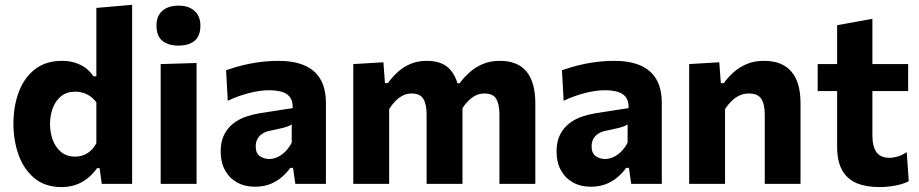

<svg xmlns="http://www.w3.org/2000/svg" viewBox="-20 -766 3831 800"><path d="M236.5 13.5Q168 13.5 123.5 -23.5Q79 -60.5 57.5 -120.5Q36 -180.5 36 -250Q36 -324.5 58.8 -384Q81.5 -443.5 126.5 -478Q171.5 -512.5 238 -512.5Q267.5 -512.5 292.5 -504.8Q317.5 -497 336.8 -482.5Q356 -468 369.5 -448H381.5V-493.5Q381.5 -554.5 381.5 -613.8Q381.5 -673 381.5 -733L530.5 -746Q530.5 -687 530.5 -624.8Q530.5 -562.5 530.5 -493.5V-216Q530.5 -154 530.5 -103.8Q530.5 -53.5 530.5 0H404L395 -65.5H384.5Q366.5 -40 344.2 -22.5Q322 -5 295.2 4.2Q268.5 13.5 236.5 13.5ZM293 -113.5Q313.5 -113.5 330.2 -120.5Q347 -127.5 359.8 -140Q372.5 -152.5 381.5 -169.5V-339.5Q371.5 -353.5 357.8 -363.5Q344 -373.5 327.5 -378.8Q311 -384 293.5 -384Q258.5 -384 235.2 -365.5Q212 -347 200.2 -316.2Q188.5 -285.5 188.5 -249Q188.5 -214 199.8 -183.2Q211 -152.5 234.2 -133Q257.5 -113.5 293 -113.5Z M649.5 0Q649.5 -53.5 649.5 -103.8Q649.5 -154 649.5 -216V-266Q649.5 -315.5 649.5 -354.8Q649.5 -394 649.5 -428.8Q649.5 -463.5 649.5 -499L799 -503.5Q799 -467.5 799 -432Q799 -396.5 799 -356.5Q799 -316.5 799 -266V-216Q799 -154 799 -103.8Q799 -53.5 799 0ZM723 -576Q681.5 -576 656.8 -595.8Q632 -615.5 632 -660Q632 -700 656.8 -721.2Q681.5 -742.5 724 -742.5Q766.5 -742.5 790.8 -720.2Q815 -698 815 -660Q815 -615.5 790.5 -595.8Q766 -576 723 -576Z M1042.5 12Q999.5 12 967.5 -6Q935.5 -24 917.5 -56.8Q899.5 -89.5 899.5 -134.5Q899.5 -177 914.5 -205.8Q929.5 -234.5 953.2 -252.5Q977 -270.5 1005.2 -280Q1033.5 -289.5 1060.5 -294L1199.5 -315.5Q1200.5 -344.5 1188.5 -360.8Q1176.5 -377 1153.8 -383.5Q1131 -390 1099.5 -390Q1082.5 -390 1062.5 -387.2Q1042.5 -384.5 1020.8 -379Q999 -373.5 975.8 -365.5Q952.5 -357.5 929 -346L922 -473.5Q940.5 -480 964.5 -487Q988.5 -494 1016.5 -499.8Q1044.5 -505.5 1075.8 -509Q1107 -512.5 1140 -512.5Q1202.5 -512.5 1246.8 -494.2Q1291 -476 1314.5 -437Q1338 -398 1338 -335Q1338 -310.5 1338 -275Q1338 -239.5 1338 -211.5V-164Q1338 -126 1338 -85.8Q1338 -45.5 1338 0H1210.5L1201 -66.5H1189.5Q1176 -47.5 1155.5 -29.2Q1135 -11 1106.8 0.5Q1078.5 12 1042.5 12ZM1102 -103.5Q1119.5 -103.5 1137 -111.8Q1154.5 -120 1169.5 -135.2Q1184.5 -150.5 1195.5 -171.5V-248Q1189.5 -243.5 1180.2 -239.8Q1171 -236 1153.2 -231.8Q1135.5 -227.5 1104 -221Q1086 -217.5 1073 -209Q1060 -200.5 1052.8 -187.2Q1045.5 -174 1045.5 -156Q1045.5 -127.5 1062.8 -115.5Q1080 -103.5 1102 -103.5Z M1452 0Q1452 -53.5 1452 -103.8Q1452 -154 1452 -216V-266Q1452 -323.5 1452 -381.5Q1452 -439.5 1452 -499L1577.5 -506.5L1584 -420H1596.5Q1613.5 -444 1636.5 -465.2Q1659.5 -486.5 1689.8 -499.5Q1720 -512.5 1758.5 -512.5Q1816 -512.5 1847.8 -483.8Q1879.5 -455 1890.5 -401L1900.5 -399.5Q1903.5 -385 1905.2 -369.2Q1907 -353.5 1907 -336Q1907 -303 1907 -274.8Q1907 -246.5 1907 -216Q1907 -155 1907 -104.2Q1907 -53.5 1907 0H1757.5Q1757.5 -53.5 1757.5 -103.5Q1757.5 -153.5 1757.5 -208V-288Q1757.5 -332 1743.8 -354.2Q1730 -376.5 1695 -376.5Q1674.5 -376.5 1657.5 -367.5Q1640.5 -358.5 1626.5 -343.8Q1612.5 -329 1601.5 -311.5V-208Q1601.5 -152 1601.5 -102.8Q1601.5 -53.5 1601.5 0ZM2061 0Q2061 -53.5 2061 -103.5Q2061 -153.5 2061 -208V-288Q2061 -332 2047.5 -354.2Q2034 -376.5 1998.5 -376.5Q1978 -376.5 1961 -367.8Q1944 -359 1929.8 -344.2Q1915.5 -329.5 1904.5 -311.5L1882 -419H1895Q1913 -443.5 1937 -465Q1961 -486.5 1992.2 -499.5Q2023.5 -512.5 2062.5 -512.5Q2137 -512.5 2173.8 -467.8Q2210.5 -423 2210.5 -336Q2210.5 -303 2210.5 -274.8Q2210.5 -246.5 2210.5 -216Q2210.5 -155 2210.5 -104.2Q2210.5 -53.5 2210.5 0Z M2442 12Q2399 12 2367 -6Q2335 -24 2317 -56.8Q2299 -89.5 2299 -134.5Q2299 -177 2314 -205.8Q2329 -234.5 2352.8 -252.5Q2376.5 -270.5 2404.8 -280Q2433 -289.5 2460 -294L2599 -315.5Q2600 -344.5 2588 -360.8Q2576 -377 2553.2 -383.5Q2530.5 -390 2499 -390Q2482 -390 2462 -387.2Q2442 -384.5 2420.2 -379Q2398.5 -373.5 2375.2 -365.5Q2352 -357.5 2328.5 -346L2321.5 -473.5Q2340 -480 2364 -487Q2388 -494 2416 -499.8Q2444 -505.5 2475.2 -509Q2506.5 -512.5 2539.5 -512.5Q2602 -512.5 2646.2 -494.2Q2690.5 -476 2714 -437Q2737.5 -398 2737.5 -335Q2737.5 -310.5 2737.5 -275Q2737.5 -239.5 2737.5 -211.5V-164Q2737.5 -126 2737.5 -85.8Q2737.5 -45.5 2737.5 0H2610L2600.5 -66.5H2589Q2575.5 -47.5 2555 -29.2Q2534.5 -11 2506.2 0.5Q2478 12 2442 12ZM2501.5 -103.5Q2519 -103.5 2536.5 -111.8Q2554 -120 2569 -135.2Q2584 -150.5 2595 -171.5V-248Q2589 -243.5 2579.8 -239.8Q2570.5 -236 2552.8 -231.8Q2535 -227.5 2503.5 -221Q2485.5 -217.5 2472.5 -209Q2459.5 -200.5 2452.2 -187.2Q2445 -174 2445 -156Q2445 -127.5 2462.2 -115.5Q2479.5 -103.5 2501.5 -103.5Z M2851.5 0Q2851.5 -53.5 2851.5 -103.8Q2851.5 -154 2851.5 -216V-266Q2851.5 -323.5 2851.5 -381.5Q2851.5 -439.5 2851.5 -499L2977 -506.5L2983.5 -419.5H2996Q3013 -444 3037 -465.2Q3061 -486.5 3092.2 -499.5Q3123.5 -512.5 3163.5 -512.5Q3238.5 -512.5 3277 -468.2Q3315.5 -424 3315.5 -336Q3315.5 -303 3315.5 -274.8Q3315.5 -246.5 3315.5 -216Q3315.5 -155 3315.5 -104.2Q3315.5 -53.5 3315.5 0H3166.5Q3166.5 -53.5 3166.5 -103.5Q3166.5 -153.5 3166.5 -208V-288Q3166.5 -332 3152 -354.2Q3137.5 -376.5 3100 -376.5Q3078.5 -376.5 3060.5 -367.8Q3042.5 -359 3027.5 -344.2Q3012.5 -329.5 3001 -311.5V-208Q3001 -152 3001 -102.8Q3001 -53.5 3001 0Z M3643.5 13.5Q3588 13.5 3548.8 -3.2Q3509.5 -20 3488.8 -57Q3468 -94 3468 -154.5Q3468 -187 3468 -221.2Q3468 -255.5 3468 -293Q3468 -330.5 3468 -372Q3468 -413.5 3468 -461.5Q3468 -518 3468 -565Q3468 -612 3468 -661L3615 -687.5Q3615 -648.5 3615 -613.8Q3615 -579 3615 -542.2Q3615 -505.5 3615 -461.5V-201.5Q3615 -156 3631.8 -132.2Q3648.5 -108.5 3686.5 -108.5Q3702.5 -108.5 3721.5 -114.2Q3740.5 -120 3758 -132.5L3766.5 -11.5Q3753.5 -3.5 3733.5 2Q3713.5 7.5 3690 10.5Q3666.5 13.5 3643.5 13.5ZM3387 -386.5V-499H3764V-386.5Q3717 -386.5 3669.8 -386.5Q3622.5 -386.5 3578.5 -386.5H3512Z"/></svg>

Font: Commissioner Thin
Style: Bold
Weight: 700
Version: Version 1.001;gftools[0.9.23]